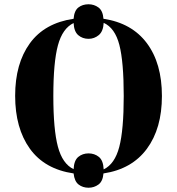

<svg xmlns="http://www.w3.org/2000/svg" viewBox="-20 -808 830 900"><path d="M395 72Q368 72 348.5 57Q329 42 325 5Q189 -15 120 -111Q51 -207 51 -359Q51 -510 120 -605Q189 -700 325 -720Q328 -758 347.5 -773Q367 -788 395 -788Q421 -788 441.5 -773Q462 -758 465 -720Q598 -700 668.5 -605.5Q739 -511 739 -358Q739 -206 668.5 -110.5Q598 -15 465 5Q462 42 441.5 57Q421 72 395 72ZM325 -15Q327 -56 347 -72.5Q367 -89 395 -89Q423 -89 443.5 -72.5Q464 -56 466 -14Q518 -39 539 -119Q560 -199 560 -358Q560 -518 539.5 -597.5Q519 -677 466 -701Q464 -661 443 -643.5Q422 -626 395 -626Q367 -626 347 -643Q327 -660 325 -700Q273 -675 251.5 -595.5Q230 -516 230 -358Q230 -200 251.5 -120Q273 -40 325 -15Z"/></svg>

Font: Noto Serif Display SemiCondensed ExtraBold
Style: Regular
Weight: 800
Width: 4
Designer: Monotype Design Team
Foundry: Monotype Imaging Inc.
Version: Version 2.009